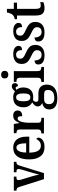

<svg xmlns="http://www.w3.org/2000/svg" viewBox="1168 -1970 1040 3416"><g transform="rotate(-90 1688.0 -262.0)"><path d="M70 -438Q61 -469 46.5 -479Q32 -489 4 -489V-536H254V-489H232Q192 -489 192 -454Q192 -442 194.5 -429.5Q197 -417 200 -406L257 -219Q267 -185 276.5 -147.5Q286 -110 290 -85Q295 -105 303 -137.5Q311 -170 321 -203L377 -391Q383 -411 386 -425.5Q389 -440 389 -455Q389 -489 346 -489H331V-536H517V-489H502Q480 -489 468.5 -474Q457 -459 443 -413L316 0H209Z M778 10Q671 10 615.5 -62Q560 -134 560 -264Q560 -405 614.5 -476Q669 -547 769 -547Q860 -547 912.5 -486Q965 -425 965 -306V-261H680Q682 -154 713.5 -104.5Q745 -55 804 -55Q848 -55 877.5 -78.5Q907 -102 922 -135Q933 -131 940 -121.5Q947 -112 947 -96Q947 -73 929.5 -48Q912 -23 874.5 -6.5Q837 10 778 10ZM847 -317Q847 -396 829.5 -443Q812 -490 771 -490Q730 -490 707 -445.5Q684 -401 682 -317Z M1023 0V-47H1026Q1055 -47 1074 -59.5Q1093 -72 1093 -119V-421Q1093 -465 1075.5 -477Q1058 -489 1029 -489H1026V-536H1190L1206 -437H1210Q1228 -486 1256.5 -516.5Q1285 -547 1338 -547Q1385 -547 1407.5 -525Q1430 -503 1430 -467Q1430 -429 1404.5 -408Q1379 -387 1329 -387Q1329 -429 1320.5 -448.5Q1312 -468 1287 -468Q1267 -468 1252.5 -450Q1238 -432 1229.5 -403Q1221 -374 1216.5 -341Q1212 -308 1212 -278V-114Q1212 -70 1230 -58.5Q1248 -47 1274 -47H1300V0Z M1646 238Q1547 238 1498 201Q1449 164 1449 96Q1449 41 1481.5 9.5Q1514 -22 1563 -30Q1542 -40 1522.5 -59Q1503 -78 1503 -112Q1503 -143 1523.5 -166.5Q1544 -190 1576 -210Q1536 -227 1511.5 -267Q1487 -307 1487 -362Q1487 -450 1531 -498.5Q1575 -547 1666 -547Q1699 -547 1724.5 -538.5Q1750 -530 1770 -516Q1787 -534 1808.5 -553Q1830 -572 1861 -572Q1889 -572 1903 -556Q1917 -540 1917 -517Q1917 -495 1904.5 -478.5Q1892 -462 1862 -462Q1862 -480 1852.5 -491.5Q1843 -503 1831 -503Q1821 -503 1813 -499Q1805 -495 1798 -490Q1816 -469 1828 -439.5Q1840 -410 1840 -366Q1840 -289 1798 -240Q1756 -191 1666 -191Q1656 -191 1640 -192Q1624 -193 1616 -195Q1604 -187 1594 -172.5Q1584 -158 1584 -137Q1584 -99 1633 -99H1731Q1815 -99 1853 -57.5Q1891 -16 1891 49Q1891 137 1831 187.5Q1771 238 1646 238ZM1664 -242Q1704 -242 1719 -273.5Q1734 -305 1734 -365Q1734 -427 1718.5 -461Q1703 -495 1664 -495Q1625 -495 1609.5 -460.5Q1594 -426 1594 -364Q1594 -305 1609.5 -273.5Q1625 -242 1664 -242ZM1648 184Q1728 184 1762 153Q1796 122 1796 74Q1796 35 1777 19Q1758 3 1721 3H1625Q1606 3 1587 10.5Q1568 18 1555.5 37Q1543 56 1543 92Q1543 134 1569.5 159Q1596 184 1648 184Z M2067 -634Q2039 -634 2020 -649Q2001 -664 2001 -698Q2001 -733 2020 -747.5Q2039 -762 2067 -762Q2095 -762 2115 -747.5Q2135 -733 2135 -698Q2135 -664 2115 -649Q2095 -634 2067 -634ZM1938 0V-47H1948Q1975 -47 1994 -60Q2013 -73 2013 -116V-422Q2013 -464 1995 -476.5Q1977 -489 1951 -489H1940V-536H2131V-118Q2131 -73 2149.5 -60Q2168 -47 2195 -47H2205V0Z M2414 10Q2329 10 2289 -19Q2249 -48 2249 -99Q2249 -139 2272 -153.5Q2295 -168 2320 -168Q2320 -111 2345 -76.5Q2370 -42 2416 -42Q2461 -42 2482 -64Q2503 -86 2503 -123Q2503 -157 2480.5 -178Q2458 -199 2402 -225Q2353 -247 2321 -270Q2289 -293 2273.5 -323Q2258 -353 2258 -397Q2258 -471 2306.5 -508.5Q2355 -546 2434 -546Q2510 -546 2545 -518Q2580 -490 2580 -453Q2580 -423 2561.5 -406.5Q2543 -390 2505 -390Q2505 -442 2483 -469Q2461 -496 2424 -496Q2390 -496 2371 -477Q2352 -458 2352 -425Q2352 -388 2375 -367.5Q2398 -347 2459 -321Q2525 -292 2561 -255.5Q2597 -219 2597 -153Q2597 -77 2549 -33.5Q2501 10 2414 10Z M2823 10Q2738 10 2698 -19Q2658 -48 2658 -99Q2658 -139 2681 -153.5Q2704 -168 2729 -168Q2729 -111 2754 -76.5Q2779 -42 2825 -42Q2870 -42 2891 -64Q2912 -86 2912 -123Q2912 -157 2889.5 -178Q2867 -199 2811 -225Q2762 -247 2730 -270Q2698 -293 2682.5 -323Q2667 -353 2667 -397Q2667 -471 2715.5 -508.5Q2764 -546 2843 -546Q2919 -546 2954 -518Q2989 -490 2989 -453Q2989 -423 2970.5 -406.5Q2952 -390 2914 -390Q2914 -442 2892 -469Q2870 -496 2833 -496Q2799 -496 2780 -477Q2761 -458 2761 -425Q2761 -388 2784 -367.5Q2807 -347 2868 -321Q2934 -292 2970 -255.5Q3006 -219 3006 -153Q3006 -77 2958 -33.5Q2910 10 2823 10Z M3249 10Q3186 10 3153 -24.5Q3120 -59 3120 -146V-479H3054V-520Q3082 -523 3102 -533.5Q3122 -544 3135 -560Q3148 -576 3157.5 -598.5Q3167 -621 3174 -659H3238V-536H3349V-479H3238V-151Q3238 -102 3251.5 -79.5Q3265 -57 3296 -57Q3313 -57 3328 -59.5Q3343 -62 3358 -66V-10Q3344 -4 3315.5 3Q3287 10 3249 10Z"/></g></svg>

Font: Noto Serif Thai Condensed SemiBold
Style: Regular
Weight: 600
Width: 3
Designer: Monotype Design Team
Foundry: Monotype Imaging Inc.
Version: Version 2.002; ttfautohint (v1.8.4.7-5d5b)